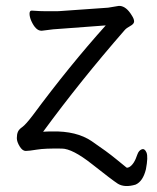

<svg xmlns="http://www.w3.org/2000/svg" viewBox="-20 -501 530 650"><path d="M408 66Q411 68 417 65Q434 56 445 22Q450 8 460 4.5Q470 1 476 15.5Q482 30 474 72Q464 113 439 124Q402 135 379 121Q359 108 292 55Q225 2 189 2Q132 1 105 5.5Q78 10 67 10Q56 10 46.5 -5.5Q37 -21 37 -33.5Q37 -46 40.5 -54.5Q44 -63 55.5 -71Q67 -79 92 -112Q215 -278 338 -415L191 -404Q164 -403 122 -397H120Q101 -397 86 -430Q80 -444 80 -454.5Q80 -465 87 -465H89Q115 -463 136 -463H168Q180 -463 190 -464L346 -475L382 -481H386Q408 -479 426 -449Q434 -437 434 -428.5Q434 -420 421 -413Q408 -406 402 -399Q252 -227 126 -55Q139 -56 156 -56Q239 -58 290.5 -23Q342 12 373 37.5Q404 63 408 66Z"/></svg>

Font: LXGW WenKai
Style: Regular
Weight: 400
Designer: LXGW / Fontworks Inc.
Foundry: LXGW / Fontworks Inc.
Version: Version 1.520; June 14, 2025